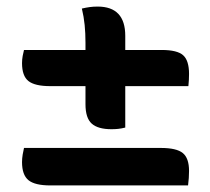

<svg xmlns="http://www.w3.org/2000/svg" viewBox="-20 -614 640 584"><path d="M53 -462H240V-484Q240 -513 237.5 -538Q235 -563 229 -588Q242 -591 253 -592.5Q264 -594 277 -594Q361 -594 361 -505V-462H472Q519 -462 537 -446Q555 -430 555 -389Q555 -381 554.5 -371Q554 -361 553 -352H361V-226Q349 -223 339.5 -222Q330 -221 319 -221Q278 -221 259 -238Q240 -255 240 -297V-352H133Q86 -352 66.5 -367.5Q47 -383 47 -422Q47 -433 49 -444Q51 -455 53 -462ZM53 -164H469Q517 -164 536 -148.5Q555 -133 555 -94Q555 -73 552 -50H133Q86 -50 66.5 -66Q47 -82 47 -121Q47 -132 49 -144Q51 -156 53 -164Z"/></svg>

Font: Recursive Mn Csl St SmB
Style: Regular
Weight: 600
Monospace: yes
Version: Version 1.079;hotconv 1.0.112;makeotfexe 2.5.65598; ttfautoh